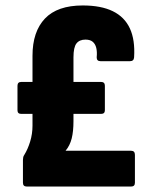

<svg xmlns="http://www.w3.org/2000/svg" viewBox="-20 -683 563 703"><path d="M78 0Q64 0 64 -14V-97Q64 -102 65 -107Q66 -112 69 -116Q82 -137 90.5 -165Q99 -193 99 -223V-479Q99 -567 144.5 -615Q190 -663 283 -663Q350 -663 393 -642Q436 -621 455.5 -579Q475 -537 471 -473Q470 -459 456 -459H348Q334 -459 334 -473Q336 -493 332.5 -507.5Q329 -522 319.5 -530Q310 -538 293 -538Q271 -538 260 -524Q249 -510 249 -473V-239Q249 -202 242.5 -176Q236 -150 220 -131H460Q474 -131 474 -116V-14Q474 0 460 0ZM58 -266Q44 -266 44 -279V-369Q44 -383 58 -383H350Q364 -383 364 -369V-279Q364 -266 350 -266Z"/></svg>

Font: Sofia Sans Condensed Black
Style: Regular
Weight: 900
Designer: Botio Nikoltchev, Ani Petrova
Foundry: lettersoup
Version: Version 4.101